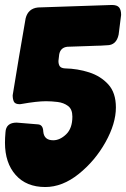

<svg xmlns="http://www.w3.org/2000/svg" viewBox="-36 -747 507 772"><path d="M146 5Q70 5 27 -43.5Q-16 -92 -16 -173Q-16 -192 -14 -215Q-12 -254 31 -254L116 -247Q137 -246 138 -218Q141 -183 178 -183Q205 -183 230 -207Q255 -231 255 -278Q255 -308 237.5 -321Q220 -334 195.5 -337Q171 -340 149 -340Q113 -340 51 -329L44 -328Q25 -328 20 -338Q15 -348 15 -364Q40 -519 67 -673Q77 -713 117 -717L414 -727Q435 -727 443 -717Q451 -707 451 -687L441 -608Q432 -565 394 -565Q366 -563 350 -563Q334 -563 323 -562L235 -559Q207 -556 202 -528L199 -502Q199 -488 204.5 -480.5Q210 -473 225 -472Q276 -471 322.5 -456Q369 -441 399.5 -407.5Q430 -374 430 -315Q430 -250 388 -175Q346 -100 280.5 -47.5Q215 5 146 5Z"/></svg>

Font: Bangerz
Style: Bold
Weight: 700
Designer: vernon adams
Foundry: Vernon Adams
Version: Version 2.10;February 7, 2025;FontCreator 13.0.0.2683 64-bit